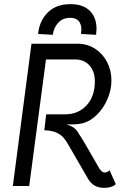

<svg xmlns="http://www.w3.org/2000/svg" viewBox="-20 -897 674 927"><path d="M539 -8Q521 10 483 10Q430 10 405 -34L313 -193Q299 -218 286.5 -232.5Q274 -247 252 -257Q230 -267 194 -268L203 -345H294Q358 -345 398 -388.5Q438 -432 438 -504Q438 -552 412 -581Q386 -610 343 -610H202L121 1H42L132 -686H353Q401 -686 438.5 -662Q476 -638 497 -597.5Q518 -557 518 -509Q518 -463 499 -419Q480 -375 449 -344Q418 -313 383 -303Q361 -297 333.5 -296.5Q306 -296 301 -296Q327 -288 339 -278.5Q351 -269 362 -249Q374 -234 461 -81Q469 -71 474.5 -67.5Q480 -64 486 -64Q498 -64 509 -75ZM446 -757Q446 -749 444 -729L371 -733Q373 -749 373 -755Q373 -781 359.5 -796Q346 -811 319 -811Q283 -811 261 -787Q239 -763 235 -729L164 -733Q170 -796 210.5 -836.5Q251 -877 320 -877Q381 -877 413.5 -845Q446 -813 446 -757Z"/></svg>

Font: Bellota Text
Style: Bold Italic
Weight: 700
Italic angle: -7.5°
Designer: Kemie Guaida
Foundry: Kemie Guaida
Version: Version 4.001